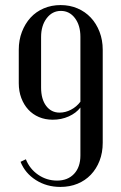

<svg xmlns="http://www.w3.org/2000/svg" viewBox="-20 -729 479 757"><path d="M385 -533V-166Q385 -127 372.5 -95Q360 -63 338 -40Q316 -17 285.5 -4.5Q255 8 218 8Q164 8 121.5 -19Q79 -46 61 -91L82 -101Q97 -63 130.5 -40Q164 -17 205 -17Q247 -17 272 -43.5Q297 -70 297 -116V-305Q280 -283 251 -270Q222 -257 188 -257Q158 -257 133.5 -267.5Q109 -278 91.5 -297Q74 -316 64 -342.5Q54 -369 54 -401V-533Q54 -571 66.5 -603.5Q79 -636 100.5 -659.5Q122 -683 152.5 -696Q183 -709 219 -709Q255 -709 285.5 -696Q316 -683 338 -659.5Q360 -636 372.5 -603.5Q385 -571 385 -533ZM297 -328V-584Q297 -629 275.5 -657.5Q254 -686 220 -686Q186 -686 164 -657Q142 -628 142 -583V-384Q142 -338 162 -311.5Q182 -285 215 -285Q238 -285 260 -296.5Q282 -308 297 -328Z"/></svg>

Font: Moniqa SemBd Heading
Style: Regular
Weight: 600
Designer: Rajesh Rajput
Foundry: Rajesh Rajput
Version: Version 1.000